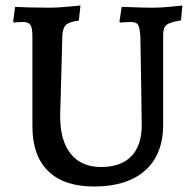

<svg xmlns="http://www.w3.org/2000/svg" viewBox="-20 -667 710 699"><path d="M98 -207V-533Q98 -565 91 -576Q84 -587 63 -587Q53 -587 43 -586Q33 -585 30 -585L28 -589L35 -642Q48 -641 85 -640Q122 -639 162 -639Q188 -639 225 -642.5Q262 -646 273 -647L267 -592Q232 -588 220 -576Q208 -564 207 -537L199 -244Q199 -155 237.5 -107Q276 -59 348 -59Q420 -59 458 -98Q496 -137 496 -212Q495 -291 493.5 -391.5Q492 -492 491 -533Q489 -567 482.5 -577Q476 -587 456 -587Q445 -587 433 -586Q421 -585 417 -585L415 -589L423 -642Q435 -642 469 -640.5Q503 -639 537 -639Q566 -639 600 -642.5Q634 -646 644 -647L639 -593Q610 -588 597 -582.5Q584 -577 579 -567.5Q574 -558 574 -538V-213Q574 -105 508.5 -46.5Q443 12 322 12Q213 12 155.5 -44Q98 -100 98 -207Z"/></svg>

Font: Alegreya Medium
Style: Regular
Weight: 500
Designer: Juan Pablo del Peral
Foundry: Huerta Tipografica
Version: Version 2.007; ttfautohint (v1.6)